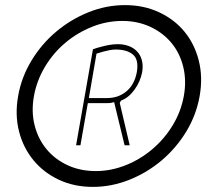

<svg xmlns="http://www.w3.org/2000/svg" viewBox="-20 -726 834 752"><path d="M762 -350Q749 -276 710 -211.5Q671 -147 614 -98.5Q557 -50 487 -22Q417 6 344 6Q270 6 210.5 -22Q151 -50 111 -98.5Q71 -147 54.5 -211.5Q38 -276 51 -350Q64 -424 103.5 -489Q143 -554 200 -602Q257 -650 326.5 -678Q396 -706 470 -706Q543 -706 603 -678Q663 -650 702.5 -602Q742 -554 758.5 -489Q775 -424 762 -350ZM700 -350Q711 -411 697.5 -465Q684 -519 651 -558.5Q618 -598 568.5 -621Q519 -644 459 -644Q398 -644 340.5 -621Q283 -598 236 -558.5Q189 -519 156.5 -465Q124 -411 113 -350Q102 -289 115.5 -235.5Q129 -182 162 -142Q195 -102 244.5 -79Q294 -56 355 -56Q415 -56 472.5 -79Q530 -102 577 -142Q624 -182 656.5 -235.5Q689 -289 700 -350ZM433 -532Q422 -532 409 -529.5Q396 -527 385 -524Q372 -520 358 -516L328 -342H400Q444 -342 475.5 -368.5Q507 -395 516 -444Q524 -493 500.5 -512.5Q477 -532 433 -532ZM449 -323 488 -157H468L427 -326Q416 -323 410.5 -322.5Q405 -322 400 -322H324L295 -157H278L344 -533Q360 -539 377 -543Q391 -547 408 -550Q425 -553 442 -553Q464 -553 483.5 -546Q503 -539 516.5 -525Q530 -511 535.5 -490.5Q541 -470 537 -444Q530 -407 507 -375Q484 -343 454 -332Z"/></svg>

Font: Marvel
Style: Bold Italic
Weight: 700
Italic angle: -12°
Designer: Carolina Trebol
Foundry: Carolina Trebol
Version: Version 1.001